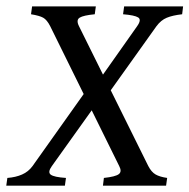

<svg xmlns="http://www.w3.org/2000/svg" viewBox="-31 -586 598 606"><path d="M546.9 -565.9 543.9 -541Q513.7 -537.6 495.4 -530Q477.1 -522.5 462.9 -503.4L308.6 -287.1L288.6 -342.8L401.9 -503.4Q416.5 -523.9 405 -531Q393.6 -538.1 357.4 -541L360.8 -565.9ZM496.6 -24.4 493.2 0H293.9L296.9 -24.4Q333.5 -28.3 344 -36.4Q354.5 -44.4 345.2 -62L127.4 -503.4Q117.2 -523.4 105.5 -530Q93.8 -536.6 66.9 -541L70.3 -565.9H271.5L268.1 -541Q232.4 -537.6 220.5 -530.3Q208.5 -522.9 218.3 -503.4L437 -62Q446.8 -43 460 -35.4Q473.1 -27.8 496.6 -24.4ZM265.1 -247.1 132.8 -62Q118.7 -42.5 129.2 -34.7Q139.6 -26.9 177.2 -24.4L173.8 0H-11.2L-7.8 -24.4Q18.6 -26.4 38.6 -35.2Q58.6 -43.9 71.8 -62L242.7 -302.7Z"/></svg>

Font: Dai Banna SIL
Style: Italic
Weight: 400
Italic angle: -11°
Designer: Victor Gaultney
Foundry: SIL International
Version: Version 4.000